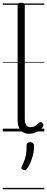

<svg xmlns="http://www.w3.org/2000/svg" viewBox="-20 -955 342 1395"><path d="M192 17Q152 17 130 -8Q108 -33 108 -82V-916Q108 -926 114 -930.5Q120 -935 133 -935Q147 -935 153.5 -930.5Q160 -926 160 -916V-94Q160 -63 170 -47Q180 -31 202 -31Q213 -31 223 -34Q233 -37 243 -44.5Q253 -52 263 -62Q269 -68 275.5 -68Q282 -68 289 -60Q294 -55 295.5 -48.5Q297 -42 293 -35Q282 -19 265.5 -7.5Q249 4 230 10.5Q211 17 192 17ZM148 278Q137 274 135.5 267.5Q134 261 141 248Q153 223 160 203Q167 183 170 160Q173 137 173 102Q173 91 179 84.5Q185 78 198 78Q213 78 220.5 86Q228 94 228 106Q228 133 222 161Q216 189 205.5 215.5Q195 242 180 266Q173 276 166 279.5Q159 283 148 278ZM0 410H302V420H0ZM0 -20H302V0H0ZM0 -505H302V-500H0ZM0 -930H302V-920H0Z"/></svg>

Font: Playwrite DE Grund Guides
Style: Regular
Weight: 400
Designer: Veronika Burian, José Scaglione
Foundry: TypeTogether
Version: Version 1.003